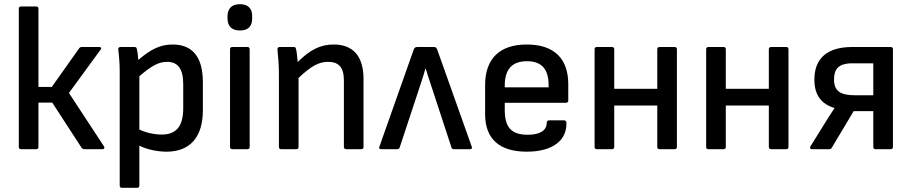

<svg xmlns="http://www.w3.org/2000/svg" viewBox="-20 -714 4364 919"><path d="M478 -13 310 -269 462 -477C467 -483 464 -489 456 -489H372C367 -489 363 -488 359 -483L228 -298H164V-673C164 -679 160 -683 154 -683H80C74 -683 70 -679 70 -673V-10C70 -4 74 0 80 0H154C160 0 164 -4 164 -10V-223H230L371 -6C375 -1 379 0 384 0H471C479 0 482 -6 478 -13Z M563 185H637C643 185 647 181 647 175V-17C681 1 733 12 777 12C890 12 951 -58 951 -186V-320C951 -442 901 -501 806 -501C746 -501 700 -477 642 -427C641 -444 638 -468 635 -479C634 -486 631 -489 624 -489H557C550 -489 545 -485 546 -477C550 -447 553 -406 553 -374V175C553 181 557 185 563 185ZM780 -418C831 -418 857 -385 857 -311V-196C857 -111 825 -70 754 -70C721 -70 680 -78 647 -94V-349C706 -400 740 -418 780 -418Z M1128 -568C1170 -568 1187 -591 1187 -625V-637C1187 -671 1170 -694 1128 -694C1088 -694 1069 -671 1069 -637V-625C1069 -591 1088 -568 1128 -568ZM1091 0H1165C1171 0 1175 -4 1175 -10V-479C1175 -485 1171 -489 1165 -489H1091C1085 -489 1081 -485 1081 -479V-10C1081 -4 1085 0 1091 0Z M1325 0H1399C1405 0 1409 -4 1409 -10V-341C1468 -397 1506 -418 1550 -418C1602 -418 1626 -391 1626 -329V-10C1626 -4 1631 0 1637 0H1710C1716 0 1720 -4 1720 -10V-336C1720 -445 1670 -501 1577 -501C1513 -501 1463 -475 1405 -417C1403 -441 1400 -467 1397 -479C1395 -487 1393 -489 1386 -489H1319C1311 -489 1307 -484 1308 -476C1311 -451 1315 -401 1315 -366V-10C1315 -4 1319 0 1325 0Z M1803 0H1881C1886 0 1891 -2 1893 -8L1979 -268C1992 -308 2005 -345 2016 -385H2018C2029 -346 2043 -309 2055 -270L2141 -8C2143 -2 2147 0 2152 0H2231C2238 0 2241 -5 2238 -12L2073 -476C2070 -486 2065 -489 2057 -489H1977C1968 -489 1964 -486 1960 -476L1796 -12C1793 -5 1796 0 1803 0Z M2501 12C2624 12 2695 -41 2691 -129C2690 -134 2686 -138 2680 -138H2608C2602 -138 2597 -134 2597 -127C2597 -89 2564 -69 2506 -69C2428 -69 2396 -104 2396 -188V-222H2689C2696 -222 2700 -226 2700 -232V-311C2700 -435 2631 -501 2501 -501C2372 -501 2302 -433 2302 -307V-167C2302 -48 2372 12 2501 12ZM2396 -296V-305C2396 -382 2431 -421 2502 -421C2572 -421 2606 -384 2606 -306V-296Z M2836 0H2910C2916 0 2920 -4 2920 -10V-209H3126V-10C3126 -4 3130 0 3137 0H3210C3216 0 3220 -4 3220 -10V-479C3220 -485 3216 -489 3210 -489H3137C3130 -489 3126 -485 3126 -479V-289H2920V-479C2920 -485 2916 -489 2910 -489H2836C2830 -489 2826 -485 2826 -479V-10C2826 -4 2830 0 2836 0Z M3370 0H3444C3450 0 3454 -4 3454 -10V-209H3660V-10C3660 -4 3664 0 3671 0H3744C3750 0 3754 -4 3754 -10V-479C3754 -485 3750 -489 3744 -489H3671C3664 -489 3660 -485 3660 -479V-289H3454V-479C3454 -485 3450 -489 3444 -489H3370C3364 -489 3360 -485 3360 -479V-10C3360 -4 3364 0 3370 0Z M3866 0H3949C3955 0 3959 -2 3962 -8L4066 -182H4160V-10C4160 -4 4164 0 4170 0H4244C4250 0 4254 -4 4254 -10V-479C4254 -485 4250 -489 4244 -489H4059C3942 -489 3878 -437 3878 -333C3878 -258 3912 -216 3974 -197V-196C3957 -171 3941 -145 3926 -121L3859 -13C3855 -5 3858 0 3866 0ZM4073 -258C4003 -258 3972 -278 3972 -333C3972 -382 3992 -411 4060 -411H4160V-258Z"/></svg>

Font: Sofia Sans Cond SemiBold
Style: Regular
Weight: 600
Width: 3
Designer: Botio Nikoltchev, Ani Petrova
Foundry: lettersoup
Version: Version 4.100